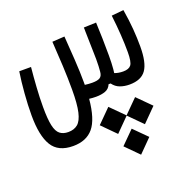

<svg xmlns="http://www.w3.org/2000/svg" viewBox="-112 -415 810 823"><g transform="rotate(-20 293.0 -3.0)"><path d="M134.8 167Q66.9 167 39.1 121.1Q11.2 75.2 11.2 -17.6Q11.2 -64 15.4 -116.5Q19.5 -168.9 26.4 -213.4H80.1Q75.7 -168 72.8 -122.8Q69.8 -77.6 69.8 -34.2Q69.8 21 76.4 50.8Q83 80.6 97.7 92Q112.3 103.5 135.7 103.5Q162.1 103.5 179 89.4Q195.8 75.2 204.1 39.3Q212.4 3.4 212.4 -61.5Q212.4 -116.7 209.7 -170.9Q207 -225.1 203.1 -283.7L259.3 -287.1Q263.2 -238.3 266.8 -178.5Q270.5 -118.7 270.5 -75.2Q270.5 -68.8 270.5 -62.5Q288.6 -60.1 304.2 -60.1Q328.6 -60.1 339.4 -67.1Q350.1 -74.2 351.6 -92.3Q354 -113.8 354 -149.4Q354 -161.1 353.5 -174.3Q352.5 -227.1 351.1 -277.8Q351.1 -282.2 351.1 -286.6Q350.6 -290.5 350.6 -294.9L407.2 -296.9Q408.7 -262.7 409.7 -222.7Q410.6 -182.6 410.6 -146Q410.6 -108.9 408.2 -83.5Q407.7 -74.2 406.2 -66.9Q423.3 -60.1 445.3 -60.1Q471.2 -60.1 481.4 -73.5Q491.7 -86.9 491.7 -131.3Q491.7 -207.5 480.5 -301.8L535.6 -307.1Q543.9 -256.8 547.1 -215.6Q550.3 -174.3 550.3 -136.2Q550.3 -62.5 527.8 -30.3Q505.4 2 451.7 2Q428.7 2 409.2 -5.1Q389.6 -12.2 376.5 -30.3H367.2Q359.4 -11.2 341.3 -4.6Q323.2 2 298.8 2Q282.7 2 267.6 0Q259.3 90.3 227.3 128.7Q195.3 167 134.8 167ZM455.1 60.5 516.6 122.1 455.1 184.1 394 122.6 333 184.1 271.5 122.1 333 60.5 394 121.6ZM395 182.6 454.1 241.7 395 301.3 335.9 241.7Z"/></g></svg>

Font: CaskaydiaMono NF Light
Style: Regular
Weight: 300
Designer: Aaron Bell
Foundry: Saja Typeworks
Version: Version 2111.001; ttfautohint (v1.8.4);Nerd Fonts 3.1.1